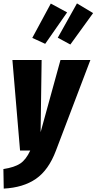

<svg xmlns="http://www.w3.org/2000/svg" viewBox="-45 -886 568 1130"><path d="M284 1Q241 115 166.5 166.5Q92 218 -23 224L-25 109Q40 99 74 76.5Q108 54 133 0H73L28 -533H200L194 -108L311 -533H487ZM408 -866 503 -809 369 -624 295 -664ZM254 -865 350 -813 221 -628 145 -663Z"/></svg>

Font: Fira Sans Extra Condensed ExtraBold
Style: Italic
Weight: 800
Width: 3
Italic angle: -8°
Designer: Carrois Corporate & Edenspiekermann AG
Foundry: Carrois Corporate GbR & Edenspiekermann AG
Version: Version 4.203